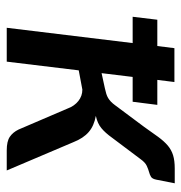

<svg xmlns="http://www.w3.org/2000/svg" viewBox="-4 -548 551 584"><g transform="rotate(90 272.0 -255.5)"><path d="M537 -511 526 -455Q523.5 -442.5 517.2 -438.8Q511 -435 502.5 -432.8Q494 -430.5 483.8 -425.8Q473.5 -421 463.5 -407L398.5 -320.5Q383.5 -299.5 369.2 -287.8Q355 -276 332 -271Q362.5 -265.5 381.2 -249.2Q400 -233 412 -202.5L498 0H437Q409.5 0 395.8 -9.2Q382 -18.5 373.5 -36L309 -186.5Q302 -205.5 286.8 -217.8Q271.5 -230 252 -230L193.5 -219L167 0H64L110.5 -383H30.5L39.5 -458H119.5L126 -510H229L222.5 -458H298.5L289 -383H213.5L202 -288.5L248 -298.5Q257.5 -300.5 264.8 -302.8Q272 -305 277.8 -308.5Q283.5 -312 288.8 -317Q294 -322 299.5 -329.5L365.5 -418Q383 -443 396 -460.8Q409 -478.5 422.2 -489.8Q435.5 -501 451.8 -506Q468 -511 492 -511Z"/></g></svg>

Font: Lato SemiBold
Style: Italic
Weight: 600
Italic angle: -7°
Designer: Lukasz Dziedzic with Adam Twardoch and Botio Nikoltchev
Foundry: tyPoland Lukasz Dziedzic
Version: Version 2.015; 2015-08-06; http://www.latofonts.com/